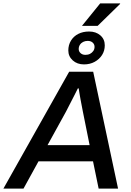

<svg xmlns="http://www.w3.org/2000/svg" viewBox="-55 -1107 770 1127"><path d="M-35 0 351 -686H492L638 0H524L491 -160H171L83 0ZM224 -255H471L431 -454Q428 -470 424.5 -488Q421 -506 417.5 -524.5Q414 -543 411.5 -559Q409 -575 407 -588H402Q392 -568 378.5 -541.5Q365 -515 352.5 -491Q340 -467 332 -451ZM438 -729Q398 -729 372 -752.5Q346 -776 346 -811Q346 -843 361.5 -868.5Q377 -894 404.5 -908Q432 -922 468 -922Q508 -922 534 -899.5Q560 -877 560 -841Q560 -809 544 -784Q528 -759 500.5 -744Q473 -729 438 -729ZM446 -785Q462 -785 473.5 -791Q485 -797 492.5 -807.5Q500 -818 500 -832Q500 -847 489 -857Q478 -867 460 -867Q445 -867 433 -861Q421 -855 414 -844Q407 -833 407 -819Q407 -805 418 -795Q429 -785 446 -785ZM426 -955 533 -1087H650V-1084L518 -955Z"/></svg>

Font: Archivo SemiBold Medium
Style: Italic
Weight: 500
Italic angle: -10°
Version: Version 2.001